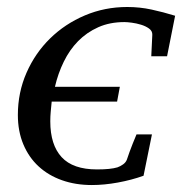

<svg xmlns="http://www.w3.org/2000/svg" viewBox="-20 -514 518 546"><path d="M455.1 -354H410.2L413.1 -415Q413.6 -425.8 403.8 -432.9Q394 -439.9 380.9 -443.8Q367.7 -447.8 354.5 -449.5Q341.3 -451.2 334 -451.2Q292 -451.2 259.3 -436.5Q226.6 -421.9 202.1 -397Q177.7 -372.1 161.4 -338.6Q145 -305.2 136.2 -267.1H320.8L313 -225.1H127Q125.5 -210.9 124.3 -197Q123 -183.1 123 -168.9Q123 -102.1 155.3 -67.1Q187.5 -32.2 255.9 -32.2Q275.9 -32.2 290 -33.7Q304.2 -35.2 314 -38.1Q322.3 -41 330.1 -46.6Q337.9 -52.2 340.8 -60.1Q344.2 -70.3 348.6 -82.5Q352.5 -92.8 357.4 -105.5Q362.3 -118.2 368.2 -131.8H412.1L388.2 -14.2Q354 -2 315.2 5.1Q276.4 12.2 241.2 12.2Q194.8 12.2 156.2 -1.5Q117.7 -15.1 89.8 -40.8Q62 -66.4 46.4 -103.5Q30.8 -140.6 30.8 -187Q30.8 -251 55.4 -307.1Q80.1 -363.3 122.6 -404.8Q165 -446.3 221.4 -470.2Q277.8 -494.1 341.8 -494.1Q377.4 -494.1 411.1 -486.8Q444.8 -479.5 478 -469.2Z"/></svg>

Font: Charis SIL Cyr
Style: Italic
Weight: 400
Italic angle: -11°
Foundry: SIL International
Version: Version 5.000